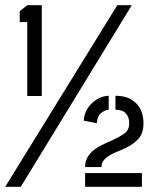

<svg xmlns="http://www.w3.org/2000/svg" viewBox="-20 -720 608 740"><path d="M85 -350V-635H56V-677L85 -700H141V-350ZM0 0 432 -700H488L60 0ZM353 -245 303 -255Q304 -281 317.5 -302Q331 -323 352.5 -336.5Q374 -350 399 -351V-297Q387 -297 371 -285.5Q355 -274 353 -245ZM308 -76Q308 -100 319.5 -117.5Q331 -135 348 -146.5Q365 -158 382 -165.5Q399 -173 410 -178Q438 -191 458 -204.5Q478 -218 478 -245Q478 -268 465.5 -282.5Q453 -297 425 -297V-351Q462 -351 486 -336.5Q510 -322 521.5 -298.5Q533 -275 533 -246Q533 -206 513.5 -185Q494 -164 467 -151Q453 -144 436.5 -137.5Q420 -131 405.5 -123Q391 -115 381 -103.5Q371 -92 371 -76ZM308 0V-53H527V0Z"/></svg>

Font: Stick No Bills Medium
Style: Regular
Weight: 500
Version: Version 2.000